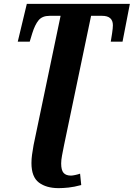

<svg xmlns="http://www.w3.org/2000/svg" viewBox="-20 -734 693 995"><path d="M284 241Q220 241 181.5 212Q143 183 143 111Q143 90 146 68Q149 46 154 18L294 -652H237Q199 -652 180 -629Q161 -606 147 -561L134 -518H72L119 -714H653L615 -518H554Q557 -535 561 -562Q565 -589 565 -603Q565 -652 509 -652H452L312 18Q306 48 301.5 71.5Q297 95 297 113Q297 148 309.5 162Q322 176 348 176Q355 176 369.5 173Q384 170 395 166L401 225Q364 235 335 238Q306 241 284 241Z"/></svg>

Font: Noto Serif ExtraCondensed ExtraBold
Style: Italic
Weight: 800
Width: 2
Italic angle: -12°
Designer: Monotype Design Team
Foundry: Monotype Imaging Inc.
Version: Version 2.013